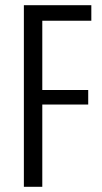

<svg xmlns="http://www.w3.org/2000/svg" viewBox="-20 -720 394 740"><path d="M128 -640 143 -676V-340L128 -373H320V-317H128L143 -350V0H72V-700H332V-640Z"/></svg>

Font: Pathway Extreme Condensed Light
Style: Regular
Weight: 300
Width: 3
Version: Version 1.001;gftools[0.9.26]